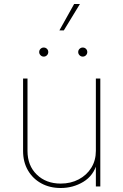

<svg xmlns="http://www.w3.org/2000/svg" viewBox="-20 -943 624 971"><path d="M287.1 7.8Q231.4 7.8 188.5 -15.9Q145.5 -39.6 121.1 -81.8Q96.7 -124 96.7 -179.7V-545.9H119.1V-179.7Q119.1 -105.5 166 -60.1Q212.9 -14.6 287.1 -14.6Q337.9 -14.6 378.2 -35.9Q418.5 -57.1 441.7 -94.5Q464.8 -131.8 464.8 -179.7V-545.9H487.3V0H464.8V-117.2H470.7Q453.1 -54.7 401.4 -23.4Q349.6 7.8 287.1 7.8ZM398.4 -656.7Q389.2 -656.7 382.3 -663.6Q375.5 -670.4 375.5 -679.7Q375.5 -689.5 382.3 -696Q389.2 -702.6 398.4 -702.6Q408.2 -702.6 414.8 -696Q421.4 -689.5 421.4 -679.7Q421.4 -670.4 414.8 -663.6Q408.2 -656.7 398.4 -656.7ZM201.2 -656.7Q191.9 -656.7 185.1 -663.6Q178.2 -670.4 178.2 -679.7Q178.2 -689.5 185.1 -696Q191.9 -702.6 201.2 -702.6Q210.9 -702.6 217.5 -696Q224.1 -689.5 224.1 -679.7Q224.1 -670.4 217.5 -663.6Q210.9 -656.7 201.2 -656.7ZM280.3 -789.1 355 -922.9H384.3L302.7 -789.1Z"/></svg>

Font: Inter Thin
Style: Regular
Weight: 250
Designer: Rasmus Andersson
Foundry: rsms
Version: Version 4.001;git-66647c0bb